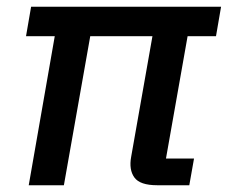

<svg xmlns="http://www.w3.org/2000/svg" viewBox="-20 -548 674 568"><path d="M65 0 142 -441H57L72 -528H634L619 -441H535L471 -79H554L540 0H445Q394 0 377.5 -23Q361 -46 368 -84L431 -441H247L169 0Z"/></svg>

Font: Hubot Sans Medium
Style: Italic
Weight: 500
Italic angle: -10°
Designer: Deni Anggara
Foundry: GitHub
Version: Version 1.001; ttfautohint (v1.8.4.7-5d5b);gftools[0.9.31]